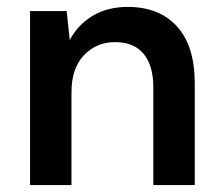

<svg xmlns="http://www.w3.org/2000/svg" viewBox="-20 -536 644 556"><path d="M67 0V-504H173L182 -420Q205 -464 248 -490Q291 -516 350 -516Q441 -516 492.5 -459.5Q544 -403 544 -294V0H424V-283Q424 -346 396 -380Q368 -414 313 -414Q259 -414 223 -376Q187 -338 187 -269V0Z"/></svg>

Font: DM Sans SemiBold
Style: Regular
Weight: 600
Designer: Colophon Foundry, Jonny Pinhorn
Foundry: Colophon Foundry
Version: Version 4.004; ttfautohint (v1.8.4.7-5d5b)